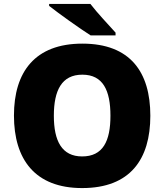

<svg xmlns="http://www.w3.org/2000/svg" viewBox="-20 -947 837 977"><path d="M440 -927H230V-917C278 -879 387 -801 441 -767H568V-781C535 -818 474 -882 440 -927ZM745 -358C745 -580 643 -725 399 -725C158 -725 51 -581 51 -359C51 -136 158 10 398 10C643 10 745 -137 745 -358ZM254 -358C254 -487 294 -567 399 -567C504 -567 542 -487 542 -358C542 -229 504 -151 398 -151C295 -151 254 -229 254 -358Z"/></svg>

Font: Noto Sans Kannada Black
Style: Regular
Weight: 900
Designer: Jelle Bosma - Monotype Design Team
Foundry: Monotype Imaging Inc.
Version: Version 2.005